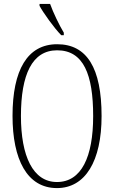

<svg xmlns="http://www.w3.org/2000/svg" viewBox="-20 -951 584 981"><path d="M293 -771H306V-784C283 -822 252 -886 236 -931H182V-921C201 -886 257 -807 293 -771ZM271 10C416 10 499 -128 499 -358C499 -604 424 -725 272 -725C120 -725 44 -593 44 -359C44 -137 118 10 271 10ZM271 -21C148 -21 87 -154 87 -358C87 -570 144 -694 272 -694C407 -694 456 -570 456 -358C456 -149 396 -21 271 -21Z"/></svg>

Font: Noto Serif Armenian ExtraCondensed ExtraLight
Style: Regular
Weight: 200
Width: 2
Designer: Monotype Design Team
Foundry: Monotype Imaging Inc.
Version: Version 2.008